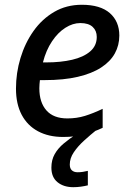

<svg xmlns="http://www.w3.org/2000/svg" viewBox="-20 -568 553 810"><path d="M289.1 221.7Q248.5 221.7 222.7 200.7Q196.8 179.7 196.8 139.2Q196.8 106.9 210.7 82.3Q224.6 57.6 248.8 37.4Q272.9 17.1 302.7 -2L391.6 -23.4Q361.8 0.5 335 24.9Q308.1 49.3 291.3 74.5Q274.4 99.6 274.4 126Q274.4 142.6 283.2 150.6Q292 158.7 307.6 158.7Q318.8 158.7 329.8 157Q340.8 155.3 350.6 152.8V213.9Q336.9 217.3 321 219.5Q305.2 221.7 289.1 221.7ZM246.1 9.8Q185.1 9.8 140.4 -14.2Q95.7 -38.1 71.5 -83.7Q47.4 -129.4 47.4 -194.3Q47.4 -260.3 66.4 -323.2Q85.4 -386.2 121.3 -437Q157.2 -487.8 208.7 -517.8Q260.3 -547.9 325.2 -547.9Q403.3 -547.9 443.4 -512.7Q483.4 -477.5 483.4 -418Q483.4 -377 464.4 -342.5Q445.3 -308.1 406.5 -283Q367.7 -257.8 308.3 -243.9Q249 -230 168.5 -230H148.4Q147.5 -222.2 146.7 -212.9Q146 -203.6 146 -195.3Q146 -136.2 175.8 -102.3Q205.6 -68.4 264.2 -68.4Q303.7 -68.4 338.4 -79.1Q373 -89.8 413.1 -108.9V-28.8Q375.5 -11.2 336.9 -0.7Q298.3 9.8 246.1 9.8ZM161.1 -304.7H175.3Q236.3 -304.7 284.4 -315.9Q332.5 -327.1 360.4 -351.1Q388.2 -375 388.2 -412.1Q388.2 -438.5 370.8 -454.6Q353.5 -470.7 318.8 -470.7Q287.1 -470.7 255.9 -450.9Q224.6 -431.2 199.5 -393.8Q174.3 -356.4 161.1 -304.7Z"/></svg>

Font: Open Sans Medium
Style: Italic
Weight: 500
Italic angle: -12°
Designer: Monotype Design Team
Foundry: Monotype Imaging Inc.
Version: Version 3.000